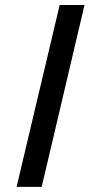

<svg xmlns="http://www.w3.org/2000/svg" viewBox="-20 -722 401 762"><path d="M45.9 19.5 216.8 -702.1H315.4L145.5 19.5Z"/></svg>

Font: Post No Bills Colombo
Style: Bold
Weight: 700
Designer: Kosala Senevirathne, Siva Puranthara, Lasantha Premarathna, Tharique Azeez
Foundry: Mooniak
Version: Version 1.220 ; ttfautohint (v1.6)